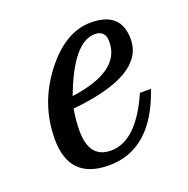

<svg xmlns="http://www.w3.org/2000/svg" viewBox="-99 -592 687 701"><g transform="rotate(-20 245.0 -241.5)"><path d="M210 15.1Q55.7 15.1 55.7 -142.1Q55.7 -277.8 140.1 -387.9Q224.6 -498 324.7 -498Q441.4 -498 441.4 -391.1Q441.4 -252 158.7 -224.1Q150.9 -181.2 150.9 -140.1Q150.9 -33.2 235.4 -33.2Q334.5 -33.2 405.8 -195.3H448.7Q377.4 15.1 210 15.1ZM170.9 -268.1Q364.7 -294.4 364.7 -409.2Q364.7 -453.1 323.7 -453.1Q240.2 -453.1 170.9 -268.1Z"/></g></svg>

Font: Munson
Style: Italic
Weight: 400
Italic angle: -12°
Designer: Paul James MIller
Foundry: High-Logic / Made with FontCreator
Version: Version 2.10;May 5, 2019;FontCreator 11.5.0.2430 64-bit